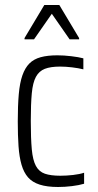

<svg xmlns="http://www.w3.org/2000/svg" viewBox="-20 -739 392 767"><path d="M212 8Q168 8 138.5 -1.5Q109 -11 92 -30.5Q75 -50 66 -81Q57 -112 54 -155Q51 -198 51 -254Q51 -317 55 -362.5Q59 -408 69.5 -438Q80 -468 97.5 -485.5Q115 -503 142.5 -510.5Q170 -518 209 -518Q235 -518 264.5 -514.5Q294 -511 313 -506V-462Q293 -467 267.5 -470Q242 -473 220 -473Q182 -473 159 -464Q136 -455 123.5 -432Q111 -409 107 -366Q103 -323 103 -256Q103 -186 107 -142.5Q111 -99 123.5 -76Q136 -53 159.5 -45Q183 -37 221 -37Q246 -37 272 -40Q298 -43 316 -49V-5Q296 1 267.5 4.5Q239 8 212 8ZM78 -582V-587L157 -719H217L296 -587V-582H258L187 -684L116 -582Z"/></svg>

Font: Saira Condensed Light
Style: Regular
Weight: 300
Width: 3
Designer: Hector Gatti with collaboration of the Omnibus-Type team
Foundry: Omnibus-Type
Version: Version 1.101